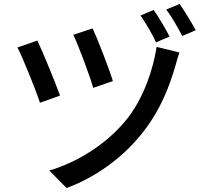

<svg xmlns="http://www.w3.org/2000/svg" viewBox="-20 -880 1040 966"><path d="M446 -737 349 -705C376 -648 432 -498 449 -438L548 -472C530 -532 469 -689 446 -737ZM768 -644C750 -529 703 -389 621 -284C520 -156 368 -63 228 -22L315 66C457 14 604 -88 707 -225C790 -333 833 -448 863 -550C868 -569 875 -596 883 -616ZM168 -676 68 -641C93 -593 161 -426 181 -363L282 -399C258 -466 196 -617 168 -676ZM753 -830 687 -802C712 -766 746 -709 765 -667L833 -696C814 -734 778 -795 753 -830ZM884 -860 816 -832C844 -797 875 -740 897 -699L965 -728C945 -765 908 -825 884 -860Z"/></svg>

Font: Source Han Sans KR Medium
Style: Regular
Weight: 500
Designer: Ryoko NISHIZUKA (kana & ideographs); Paul D. Hunt (Latin, Greek & Cyrillic); Wenlong ZHANG (bopomofo); Sandoll Communica
Foundry: Adobe Systems Incorporated
Version: Version 1.001;PS 1.001;hotconv 1.0.78;makeotf.lib2.5.61930